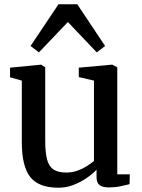

<svg xmlns="http://www.w3.org/2000/svg" viewBox="-20 -867 666 898"><path d="M487.5 9.5Q459.5 9.5 445.5 -1.5Q431.5 -12.5 431.5 -39V-73Q413.5 -54 385.2 -34.5Q357 -15 323.5 -2Q290 11 254 11Q161 11 121.5 -39Q82 -89 82 -202V-490L27 -505.5V-550.5L170.5 -564.5H172.5L191.5 -552V-208Q191.5 -155 199.8 -122.5Q208 -90 229.2 -75Q250.5 -60 289.5 -60Q318.5 -60 343 -69Q367.5 -78 387 -90.5Q406.5 -103 419.5 -114.5V-490L348.5 -506.5V-550.5L503 -564.5H505.5L528.5 -552V-51.5H587L586 -5.5Q569 -1.5 544.2 4Q519.5 9.5 487.5 9.5ZM162 -622 123 -652 253.5 -847H341.5L471.5 -652L432.5 -622L297.5 -764Z"/></svg>

Font: Merriweather 24pt Medium
Style: Regular
Weight: 500
Designer: Eben Sorkin
Foundry: Eben Sorkin
Version: Version 2.100